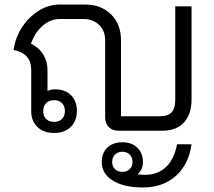

<svg xmlns="http://www.w3.org/2000/svg" viewBox="-20 -578 947 849"><path d="M827 -550V-138Q827 -74 794 -37Q761 0 697 0H505Q477 0 461 -16Q445 -32 445 -60V-400Q445 -442 418 -468Q391 -494 347 -494H245Q203 -494 168.5 -464Q134 -434 117 -385Q152 -368 171 -337.5Q190 -307 190 -269V-176Q206 -183 224 -183Q268 -183 294 -157Q320 -131 320 -87Q320 -43 292.5 -16.5Q265 10 219 10Q173 10 145.5 -16.5Q118 -43 118 -87V-269Q118 -342 40 -357Q47 -409 76 -455Q105 -501 149.5 -529.5Q194 -558 245 -558H356Q427 -558 471 -514.5Q515 -471 515 -400V-64H686Q724 -64 739.5 -82Q755 -100 755 -138V-550ZM171 -87Q171 -65 184 -52Q197 -39 219 -39Q241 -39 254 -52Q267 -65 267 -87Q267 -109 254 -122Q241 -135 219 -135Q197 -135 184 -122Q171 -109 171 -87ZM763 60H827Q814 150 757 200.5Q700 251 611 251Q529 251 479.5 221Q430 191 430 138Q430 98 455 74.5Q480 51 521 51Q562 51 587 75Q612 99 612 138Q612 172 589 192Q601 195 621 195Q677 195 713.5 161Q750 127 763 60ZM566 138Q566 118 553.5 105.5Q541 93 521 93Q501 93 488.5 105.5Q476 118 476 138Q476 158 488.5 170Q501 182 521 182Q541 182 553.5 170Q566 158 566 138Z"/></svg>

Font: Stavian Regular
Style: Regular
Weight: 400
Version: Version 1.000; ttfautohint (v1.6)